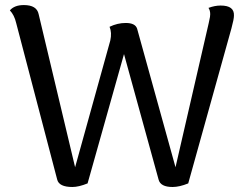

<svg xmlns="http://www.w3.org/2000/svg" viewBox="-20 -727 969 759"><path d="M852.1 -705.1Q879.9 -705.1 892.8 -695.1Q905.8 -685.1 904.8 -665Q904.8 -651.4 895 -615.2L724.1 -2Q689.5 12.2 662.1 12.2Q614.3 12.2 606.9 -17.1L470.2 -513.2L326.2 -2Q291.5 12.2 266.1 12.2Q213.4 12.2 206.1 -17.1L43.9 -636.2Q36.6 -667.5 19 -686Q37.1 -707 74.2 -707Q125.5 -707 132.8 -670.9L276.9 -65.9L416 -566.9Q422.9 -598.1 413.1 -621.1Q444.3 -636.2 477.1 -636.2Q514.6 -636.2 522 -613.8L673.8 -65.9L805.2 -636.2Q805.7 -639.6 807.4 -647Q809.1 -654.3 810.1 -660.2Q811 -666 811 -670.9Q811 -685.5 804.2 -695.8Q829.1 -705.1 852.1 -705.1Z"/></svg>

Font: Arima Madurai Medium
Style: Regular
Weight: 500
Designer: Joana Correia and Natanael Gama
Foundry: NDISCOVER
Version: Version 1.019;PS 001.019;hotconv 1.0.88;makeotf.lib2.5.64775